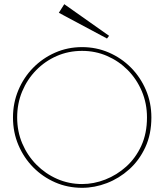

<svg xmlns="http://www.w3.org/2000/svg" viewBox="-20 -891 785 917"><path d="M372 6Q303 6 243.5 -20Q184 -46 139 -91.5Q94 -137 68 -198Q42 -259 42 -330Q42 -399 67.5 -460Q93 -521 138 -567Q183 -613 243 -639.5Q303 -666 372 -666Q440 -666 500 -640Q560 -614 605.5 -568Q651 -522 677 -461Q703 -400 703 -330Q703 -250 674 -187.5Q645 -125 597 -82Q549 -39 490.5 -16.5Q432 6 372 6ZM372 -12Q428 -12 483 -33.5Q538 -55 583 -95.5Q628 -136 655 -195Q682 -254 682 -330Q682 -397 657.5 -455Q633 -513 590.5 -556Q548 -599 492 -623.5Q436 -648 372 -648Q307 -648 251 -623.5Q195 -599 152.5 -555.5Q110 -512 86 -454.5Q62 -397 62 -330Q62 -263 86.5 -205.5Q111 -148 154 -104.5Q197 -61 253 -36.5Q309 -12 372 -12ZM491 -707 261 -830 287 -871 501 -720Z"/></svg>

Font: Lil Grotesk Thin
Style: Regular
Weight: 100
Designer: Bastien Sozeau
Foundry: NBR — Bastien Sozeau
Version: Version 3.003; ttfautohint (v1.8.4.7-5d5b);gftools[0.9.33]